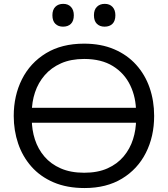

<svg xmlns="http://www.w3.org/2000/svg" viewBox="-20 -949 857 980"><path d="M412.1 10.8Q321.3 10.8 253.4 -18.4Q185.4 -47.6 140.2 -98.9Q95 -150.2 72.6 -216.5Q50.1 -282.7 50.1 -357.1Q50.1 -460.9 92.1 -544.5Q134.1 -628 214.4 -677.1Q294.6 -726.2 408.9 -726.2Q495.9 -726.2 562.6 -697.6Q629.4 -669.1 675 -618.4Q720.6 -567.8 743.7 -501Q766.8 -434.2 766.8 -357.4Q766.8 -252.1 724.5 -168.8Q682.3 -85.5 602.9 -37.4Q523.5 10.8 412.1 10.8ZM409.8 -67.3Q479.1 -67.3 529 -89.8Q578.9 -112.2 611.2 -150.8Q643.5 -189.3 659 -238.2Q674.6 -287 674.6 -340.2V-374.6Q674.6 -451.5 644.8 -513.4Q615.1 -575.3 556.3 -611.7Q497.5 -648.1 409.8 -648.1Q341.8 -648.1 291.6 -625.8Q241.4 -603.5 208.3 -565.2Q175.1 -526.9 158.7 -477.7Q142.3 -428.6 142.3 -374.3V-340.5Q142.3 -286.3 158.2 -237.2Q174.1 -188.1 206.8 -149.9Q239.4 -111.7 290 -89.5Q340.6 -67.3 409.8 -67.3ZM126 -322.5V-398.9H695.4V-322.5ZM513.7 -812.9Q489.3 -812.9 474.4 -827.6Q459.5 -842.3 459.5 -871.2Q459.5 -899.3 474.7 -914.3Q489.8 -929.3 514.7 -929.3Q539.9 -929.3 554.4 -913.6Q568.9 -897.9 568.9 -871.2Q568.9 -842.3 554.2 -827.6Q539.5 -812.9 513.7 -812.9ZM301.7 -812.9Q277.2 -812.9 262.4 -827.6Q247.5 -842.3 247.5 -871.2Q247.5 -899.3 262.6 -914.3Q277.7 -929.3 302.7 -929.3Q327.8 -929.3 342.3 -913.6Q356.8 -897.9 356.8 -871.2Q356.8 -842.3 342.1 -827.6Q327.5 -812.9 301.7 -812.9Z"/></svg>

Font: Commissioner Thin
Style: Regular
Weight: 100
Designer: Kostas Bartsokas
Foundry: Kostas Bartsokas
Version: Version 1.001;gftools[0.9.23]